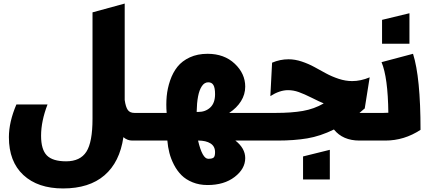

<svg xmlns="http://www.w3.org/2000/svg" viewBox="-20 -787 2417 1075"><path d="M71.8 -202.1H246.1Q210 -108.4 210 -26.9Q210 50.3 242.4 83.3Q274.9 116.2 350.1 116.2Q429.2 116.2 463.6 62.5Q498 8.8 498 -122.1V-717.8L678.2 -767.1V-227.1Q683.6 -188.5 695.3 -171.6Q707 -154.8 732.9 -154.8H863.8V0H720.2Q692.9 0 670.9 -19Q650.4 121.1 564.9 194.6Q479.5 268.1 333 268.1Q191.9 268.1 110.8 192.9Q29.8 117.7 29.8 -19Q29.8 -104 71.8 -202.1Z M806.2 0V-154.8H913.1Q909.2 -202.6 913.3 -247.6Q917.5 -292.5 932.6 -336.7Q947.8 -380.9 973.6 -413.3Q999.5 -445.8 1042.7 -465.8Q1085.9 -485.8 1142.1 -485.8Q1235.4 -485.8 1294.2 -430.4Q1353 -375 1353 -301.8Q1353 -258.3 1329.3 -220.5Q1305.7 -182.6 1263.2 -154.8H1481V0H1297.9Q1353 43.5 1353 98.1Q1353 158.2 1293.9 203.6Q1234.9 249 1142.1 249Q1095.7 249 1058.1 233.6Q1020.5 218.3 996.1 193.8Q971.7 169.4 954.3 136Q937 102.5 928.5 69.3Q919.9 36.1 917 0ZM1184.1 -259.8Q1184.1 -294.9 1175 -310.5Q1166 -326.2 1146 -326.2Q1124.5 -326.2 1110.1 -304.4Q1095.7 -282.7 1088.9 -246.6Q1082 -210.4 1081.1 -160.2H1089.8Q1130.4 -160.2 1157.2 -185.1Q1184.1 -210 1184.1 -259.8ZM1184.1 64.9Q1184.1 32.2 1158.7 16.1Q1133.3 0 1089.8 0H1088.9Q1112.8 102.1 1146 102.1Q1169.4 102.1 1176.8 94.5Q1184.1 86.9 1184.1 64.9Z M1412.6 -154.8H1523.4Q1612.3 -154.8 1675.5 -165.8Q1738.8 -176.8 1792.5 -208Q1768.6 -217.8 1725.8 -239.3Q1683.1 -260.7 1652.8 -271.5Q1622.6 -282.2 1592.8 -282.2Q1545.9 -282.2 1493.7 -249L1503.4 -436Q1547.9 -455.1 1595.7 -455.1Q1631.8 -455.1 1669.7 -442.4Q1707.5 -429.7 1740 -411.9Q1772.5 -394 1805.2 -376.2Q1837.9 -358.4 1876.2 -345.7Q1914.6 -333 1951.7 -333Q1999.5 -333 2049.8 -354L2022.5 -182.1L2023.4 -181.2Q2005.9 -165.5 1992.7 -154.8H1998.5H2090.8V0H1992.7Q1899.4 0 1849.6 -62Q1773.4 -24.4 1700 -12.2Q1626.5 0 1534.7 0H1412.6ZM1676.8 217.8V88.9L1826.7 51.8V217.8Z M2019 -154.8H2126.5Q2144.5 -154.8 2154.3 -155.8Q2151.9 -354 2116.2 -439L2292.5 -485.8Q2334.5 -353.5 2334.5 -60.1Q2243.2 0 2137.2 0H2019ZM2119.1 -542V-675.8L2272.5 -712.9V-542Z"/></svg>

Font: LT Superior Black
Style: Regular
Weight: 900
Designer: Daniel Lyons
Foundry: LyonsType
Version: Version 2.005